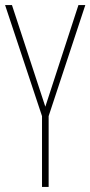

<svg xmlns="http://www.w3.org/2000/svg" viewBox="-20 -734 355 754"><path d="M158 -315 288 -714H315L171 -278V0H145V-278L0 -714H27Z"/></svg>

Font: Noto Sans Hebrew ExtraCondensed Thin
Style: Regular
Weight: 100
Width: 2
Designer: Monotype Design Team
Foundry: Monotype Imaging Inc.
Version: Version 2.004; ttfautohint (v1.8.4.7-5d5b)